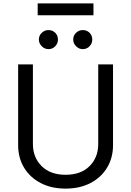

<svg xmlns="http://www.w3.org/2000/svg" viewBox="-20 -1111 781 1144"><path d="M536.9 -1019.9H204.5V-1090.9H536.9ZM268.5 -818.2Q246.1 -818.2 228.9 -835.4Q211.6 -852.6 211.6 -875Q211.6 -899.5 228.9 -915.7Q246.1 -931.8 268.5 -931.8Q293 -931.8 309.1 -915.7Q325.3 -899.5 325.3 -875Q325.3 -852.6 309.1 -835.4Q293 -818.2 268.5 -818.2ZM473 -818.2Q450.6 -818.2 433.4 -835.4Q416.2 -852.6 416.2 -875Q416.2 -899.5 433.4 -915.7Q450.6 -931.8 473 -931.8Q497.5 -931.8 513.7 -915.7Q529.8 -899.5 529.8 -875Q529.8 -852.6 513.7 -835.4Q497.5 -818.2 473 -818.2ZM370.7 12.8Q285.2 12.8 221.6 -20.8Q158 -54.3 123 -112.7Q88.1 -171.2 88.1 -245.7V-727.3H176.1V-252.8Q176.1 -172.9 228 -121.3Q279.8 -69.6 370.7 -69.6Q462 -69.6 513.7 -121.3Q565.3 -172.9 565.3 -252.8V-727.3H653.4V-245.7Q653.4 -171.2 618.4 -112.7Q583.5 -54.3 519.9 -20.8Q456.3 12.8 370.7 12.8Z"/></svg>

Font: Linik Sans
Style: Regular
Weight: 400
Designer: Rasmus Andersson (font), Marc Monis (original base), Kil Hyung-jin (Pretendard portions), Cristiano Sobral (main changes
Foundry: rsms
Version: Version 3.018;May 31, 2022;FontCreator 14.0.0.2814 64-bit; t